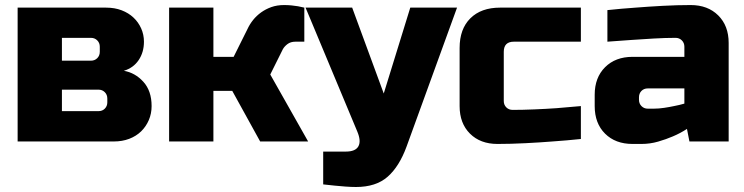

<svg xmlns="http://www.w3.org/2000/svg" viewBox="-20 -560 2944 760"><path d="M49.8 0V-529.8H399.9Q434.1 -529.8 461.4 -519.3Q488.8 -508.8 508.3 -490.5Q527.8 -472.2 538.8 -447.5Q549.8 -422.9 549.8 -395Q549.8 -353 528.8 -322Q507.8 -291 470.2 -279.8Q515.1 -272 547.6 -236.1Q580.1 -200.2 580.1 -140.1Q580.1 -110.4 569.1 -84.7Q558.1 -59.1 538.6 -40Q519 -21 491.5 -10.5Q463.9 0 430.2 0ZM225.1 -120.1H370.1Q385.3 -120.1 395 -130.1Q404.8 -140.1 404.8 -154.8V-169.9Q404.8 -185.1 394.8 -195.1Q384.8 -205.1 370.1 -205.1H225.1ZM225.1 -319.8H339.8Q355 -319.8 365 -329.8Q375 -339.8 375 -355V-375Q375 -390.1 365 -400.1Q355 -410.2 339.8 -410.2H225.1Z M649.4 0V-529.8H824.7V-335H904.8L959.5 -444.8Q968.3 -463.9 981.9 -481Q995.6 -498 1013.7 -511Q1031.7 -523.9 1054.2 -532Q1076.7 -540 1104.5 -540Q1119.6 -540 1134 -538.6Q1148.4 -537.1 1159.7 -535.2L1184.6 -529.8V-395H1149.4Q1130.4 -395 1117.9 -385.5Q1105.5 -376 1099.6 -365.2L1049.8 -265.1L1199.7 0H1009.8L899.4 -200.2H824.7V0Z M1189.5 -529.8H1374L1499 -189.9L1604 -529.8H1789.1L1589.4 20Q1560.5 99.1 1514.4 139.6Q1468.3 180.2 1389.2 180.2Q1370.1 180.2 1347.7 178.5Q1325.2 176.8 1305.2 174.8Q1282.2 172.9 1259.3 169.9V40H1349.1Q1387.2 40 1398.7 19Q1410.2 -2 1394 -40Z M1799.3 -140.1V-370.1Q1799.3 -445.3 1841.8 -487.5Q1884.3 -529.8 1959.5 -529.8H2279.3V-395H2014.2Q1974.1 -395 1974.1 -355V-160.2Q1974.1 -145 1984.1 -135Q1994.1 -125 2009.3 -125Q2048.3 -125 2095.2 -127Q2142.1 -128.9 2183.1 -131.8Q2231 -135.7 2279.3 -140.1V-9.8Q2223.1 -3.9 2166.5 0Q2117.7 3.9 2060.1 6.8Q2002.4 9.8 1949.2 9.8Q1881.3 9.8 1840.3 -31Q1799.3 -71.8 1799.3 -140.1Z M2334 -140.1V-185.1Q2334 -252.9 2375 -293.9Q2416 -335 2483.9 -335H2689V-375Q2689 -390.1 2679 -400.1Q2668.9 -410.2 2654.3 -410.2Q2614.3 -410.2 2567.6 -407.5Q2521 -404.8 2480 -401.9Q2432.1 -397.9 2384.3 -395V-520Q2439.5 -525.9 2496.1 -529.8Q2544.9 -533.7 2603 -536.9Q2661.1 -540 2713.9 -540Q2781.7 -540 2823 -499Q2864.3 -458 2864.3 -390.1V0H2709L2699.2 -49.8Q2673.3 -32.7 2643.1 -20Q2617.2 -8.8 2585.2 0.5Q2553.2 9.8 2519 9.8H2483.9Q2416 9.8 2375 -31Q2334 -71.8 2334 -140.1ZM2509.3 -165Q2509.3 -149.9 2519.3 -139.9Q2529.3 -129.9 2543.9 -129.9H2568.8Q2587.9 -129.9 2608.9 -133.1Q2629.9 -136.2 2647.9 -140.1Q2668.9 -144 2689 -149.9V-210H2543.9Q2528.8 -210 2519 -200Q2509.3 -189.9 2509.3 -174.8Z"/></svg>

Font: Russo One
Style: Regular
Weight: 400
Designer: Jovanny lemonad
Foundry: Jovanny Lemonad
Version: Version 1.000